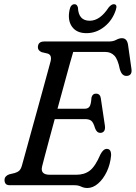

<svg xmlns="http://www.w3.org/2000/svg" viewBox="-20 -902 661 935"><path d="M343 0H28.5Q13 0 7.5 -7.2Q2 -14.5 2 -25Q2 -36 8.8 -43Q15.5 -50 25 -53L52 -59.5Q65.5 -63.5 73.5 -70.8Q81.5 -78 86.5 -95Q91 -111 101.8 -150.2Q112.5 -189.5 127 -241.8Q141.5 -294 157.2 -350.8Q173 -407.5 187.2 -459.8Q201.5 -512 212 -550.5Q222.5 -589 226.5 -604Q233.5 -634 212.5 -641L183 -648Q164.5 -656 164.5 -671.5Q164.5 -700 196 -700H511Q531.5 -700 546 -708Q560.5 -716 574 -716Q598.5 -716 603.5 -684L620 -567.5Q625 -535.5 599.5 -532.5Q587.5 -531 578.5 -538.2Q569.5 -545.5 563.5 -565Q554 -613.5 536.8 -631.2Q519.5 -649 493.5 -649H336.5Q332 -635.5 320.5 -593.5Q309 -551.5 293 -493.2Q277 -435 260 -372.5H392.5Q408.5 -372.5 416 -383Q423.5 -393.5 425.5 -427Q430.5 -446 447 -446Q458.5 -446 464.2 -439.5Q470 -433 471 -423L491 -289Q493 -271.5 486.5 -263.2Q480 -255 468.5 -255Q451 -255 443 -277.5Q434.5 -306.5 424 -314.2Q413.5 -322 394.5 -322H246.5Q231.5 -267 218.5 -218.5Q205.5 -170 196.5 -136Q187.5 -102 185 -91.5Q175 -51 222.5 -51H352Q391 -51 417.5 -71.2Q444 -91.5 469.5 -151Q483.5 -177 500 -177Q522 -177 521 -145Q517 -101.5 499.8 -65.5Q482.5 -29.5 457.5 -8Q432.5 13.5 405.5 13.5Q389 13.5 375.2 6.8Q361.5 0 343 0ZM417 -801Q467 -801 509 -865.5Q522.5 -881.5 533.5 -881.5Q553.5 -881.5 544 -853.5Q527.5 -803 488.2 -771.8Q449 -740.5 401 -740.5Q353 -740.5 330.5 -772.2Q308 -804 319 -855Q324.5 -881.5 343.5 -881.5Q355 -881.5 359.5 -865.5Q362 -801 417 -801Z"/></svg>

Font: Fraunces 144pt SuperSoft
Style: Italic
Weight: 400
Italic angle: -16°
Version: Version 1.000;[b76b70a41]